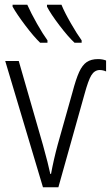

<svg xmlns="http://www.w3.org/2000/svg" viewBox="-20 -789 467 809"><path d="M427 -534V-488Q414 -494 399 -494Q378 -493 365 -472Q352 -451 336 -392L226 0H161L2 -532H59L161 -178Q184 -95 192 -56H195Q206 -116 223 -179L285 -399Q300 -456 313.5 -485.5Q327 -515 345.5 -527.5Q364 -540 393 -540Q412 -540 427 -534ZM180 -619V-609H149Q122 -635 86.5 -682Q51 -729 33 -761V-769H95Q111 -733 136 -689Q161 -645 180 -619ZM324 -619V-609H294Q267 -634 230.5 -682Q194 -730 178 -761V-769H239Q252 -737 278.5 -691Q305 -645 324 -619Z"/></svg>

Font: Noto Sans Display Light Narrow
Style: Regular
Weight: 300
Width: 4
Designer: Monotype Design team
Foundry: Monotype Imaging Inc.
Version: Version 1.000